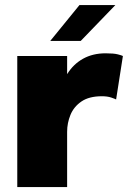

<svg xmlns="http://www.w3.org/2000/svg" viewBox="-20 -758 538 778"><path d="M50 0V-531H252V-457.5Q277 -498 316.5 -520Q356 -542 408 -542Q440.5 -542 457.2 -537.8Q474 -533.5 478 -531L450.5 -355Q446 -357.5 430.5 -362.8Q415 -368 393 -368Q341 -368 310 -346.8Q279 -325.5 265.5 -292.5Q252 -259.5 252 -224V0ZM183.5 -592 302 -737.5H447.5L307 -592Z"/></svg>

Font: Epilogue Black
Style: Regular
Weight: 900
Designer: Tyler Finck
Foundry: Etcetera Type Co
Version: Version 2.111; ttfautohint (v1.8.3)